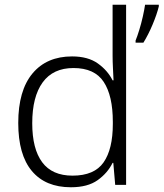

<svg xmlns="http://www.w3.org/2000/svg" viewBox="-20 -780 690 810"><path d="M279 10Q172 10 114.5 -58.5Q57 -127 57 -261Q57 -398 117 -470Q177 -542 284 -542Q351 -542 392.5 -512.5Q434 -483 455 -441H459Q458 -464 456.5 -492.5Q455 -521 455 -545V-760H512V0H466L458 -93H455Q434 -50 392 -20Q350 10 279 10ZM286 -39Q378 -39 417 -95Q456 -151 456 -257V-266Q456 -376 417.5 -434.5Q379 -493 290 -493Q204 -493 160 -432.5Q116 -372 116 -260Q116 -152 158 -95.5Q200 -39 286 -39ZM650 -753Q642 -720 624 -677Q606 -634 585 -600H552V-609Q559 -626 567.5 -653.5Q576 -681 582.5 -710Q589 -739 592 -760H650Z"/></svg>

Font: Noto Traditional Nushu Light
Style: Regular
Weight: 300
Designer: LIU Zhao
Foundry: LiuZhao Studio
Version: Version 2.003; ttfautohint (v1.8.4.7-5d5b)